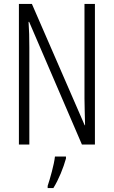

<svg xmlns="http://www.w3.org/2000/svg" viewBox="-20 -734 577 975"><path d="M462 0V-714H409V-234C409 -200 411 -150 412 -98H410L142 -714H76V0H129V-493C129 -542 128 -582 125 -623H128L396 0ZM315 71V61H259C255 101 234 174 222 210V221H251C278 178 302 118 315 71Z"/></svg>

Font: Noto Sans Lao ExtraCondensed Light
Style: Regular
Weight: 300
Width: 2
Designer: Monotype Design Team
Foundry: Monotype Imaging Inc.
Version: Version 2.003